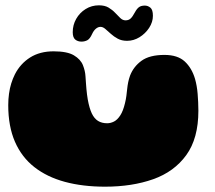

<svg xmlns="http://www.w3.org/2000/svg" viewBox="-20 -663 810 722"><path d="M375 39Q291 39 223.8 20.8Q156.5 2.5 109 -34.8Q61.5 -72 36.2 -130Q11 -188 11 -267.5Q11 -289.5 13.8 -310Q16.5 -330.5 22.2 -349Q28 -367.5 36 -383.5Q56.5 -423.5 93.2 -446.8Q130 -470 181.5 -470Q232.5 -470 257.8 -455Q283 -440 291.8 -418Q300.5 -396 301.5 -375.5Q302.5 -362.5 303.2 -350.8Q304 -339 305 -328.2Q306 -317.5 307.2 -307.8Q308.5 -298 310 -289Q316 -256 325.2 -236.5Q334.5 -217 348.8 -208.2Q363 -199.5 383 -199.5Q396 -199.5 408.8 -206Q421.5 -212.5 432.2 -229Q443 -245.5 450 -275Q453.5 -289 455.2 -302.2Q457 -315.5 458.2 -328.2Q459.5 -341 462 -353.5Q464.5 -366 469 -378.5Q482 -412.5 512.2 -434.5Q542.5 -456.5 598.5 -456.5Q648 -456.5 674.8 -431.8Q701.5 -407 713.5 -366Q717 -353.5 719.5 -339.5Q722 -325.5 723.2 -310.2Q724.5 -295 725.2 -279Q726 -263 726 -246.5Q726 -142.5 680.5 -79.8Q635 -17 555.8 11Q476.5 39 375 39ZM286.5 -506.5Q272.5 -506.5 263 -514.2Q253.5 -522 253.5 -542Q253.5 -569 266.5 -592Q279.5 -615 302 -629Q324.5 -643 352 -643Q374 -643 388.2 -634.5Q402.5 -626 413 -614.8Q423.5 -603.5 432.5 -595Q441.5 -586.5 452 -586.5Q463.5 -586.5 471 -593.2Q478.5 -600 487.5 -617Q494.5 -630 502.5 -636Q510.5 -642 524.5 -642Q536 -642 545.5 -634.2Q555 -626.5 555 -603.5Q555 -580 540.8 -558.2Q526.5 -536.5 504.5 -523Q482.5 -509.5 458 -509.5Q437.5 -509.5 422.8 -517.5Q408 -525.5 396.8 -535.8Q385.5 -546 376.2 -554Q367 -562 358 -562Q349 -562 340.8 -555.2Q332.5 -548.5 326.5 -535.5Q318 -516.5 308 -511.5Q298 -506.5 286.5 -506.5Z"/></svg>

Font: Gluten Black
Style: Regular
Weight: 900
Designer: Tyler Finck
Foundry: Etcetera Type Company
Version: Version 1.300